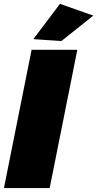

<svg xmlns="http://www.w3.org/2000/svg" viewBox="-25 -952 492 972"><path d="M285.5 -744 144 -754 278.5 -932.5 447.5 -873ZM226.5 0H-5L135 -700H366.5Z"/></svg>

Font: Argentum Sans Black
Style: Italic
Weight: 900
Italic angle: -11°
Designer: Julieta Ulanovsky (font), Cristiano Sobral (main changes and remaster)
Foundry: Julieta Ulanovsky (font), Cristiano Sobral (main changes and remaster)
Version: Version 2.007;June 15, 2022;FontCreator 14.0.0.2814 64-bit; 